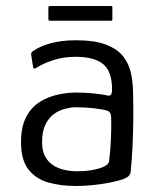

<svg xmlns="http://www.w3.org/2000/svg" viewBox="-20 -611 521 639"><path d="M232 8Q183 8 141.5 -3.5Q100 -15 75 -46.5Q50 -78 50 -138Q50 -189 67 -221.5Q84 -254 112 -271.5Q140 -289 172 -296Q204 -303 233 -303Q263 -303 292 -300Q321 -297 339 -293Q353 -290 353 -313Q353 -373 323.5 -397.5Q294 -422 231 -422Q192 -422 158 -411Q124 -400 102 -386Q96 -382 93 -383Q90 -384 90 -389L84 -427Q83 -433 84.5 -435.5Q86 -438 90 -441Q114 -458 150.5 -467.5Q187 -477 232 -477Q296 -477 334 -462Q372 -447 391 -422Q410 -397 416.5 -364.5Q423 -332 423 -296Q424 -247 423.5 -205Q423 -163 421 -122.5Q419 -82 415 -39Q414 -32 409.5 -26.5Q405 -21 391 -15Q376 -10 356 -5.5Q336 -1 314 2Q292 5 271 6.5Q250 8 232 8ZM237 -41Q246 -41 262.5 -42Q279 -43 297 -47Q315 -51 328 -57.5Q341 -64 343 -74Q347 -104 349 -144Q351 -184 350 -219Q350 -239 336 -243Q323 -247 294 -250.5Q265 -254 231 -254Q216 -254 196.5 -249Q177 -244 160 -232Q143 -220 131.5 -197Q120 -174 120 -138Q120 -104 135 -82.5Q150 -61 176.5 -51Q203 -41 237 -41ZM354 -546Q354 -544 353 -543Q352 -542 348 -542H147Q143 -542 142 -543.5Q141 -545 141 -547V-585Q141 -589 142.5 -590Q144 -591 147 -591H348Q352 -591 353 -590Q354 -589 354 -585Z"/></svg>

Font: Glory
Style: Regular
Weight: 400
Designer: Robert Leuschke
Foundry: Robert Leuschke
Version: Version 1.011